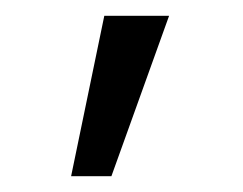

<svg xmlns="http://www.w3.org/2000/svg" viewBox="-20 -731 307 243"><path d="M70 -508 112 -711H194L121 -508Z"/></svg>

Font: Ysabeau Office Medium
Style: Regular
Weight: 500
Designer: Christian Thalmann (Catharsis Fonts)
Version: Version 2.001;gftools[0.9.30]; featfreeze: tnum,lnum,ss02